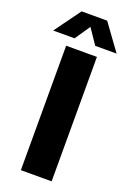

<svg xmlns="http://www.w3.org/2000/svg" viewBox="-219 -1011 730 1073"><g transform="rotate(20 146.5 -475.0)"><path d="M54.5 0V-740H237.5V0ZM-42.5 -795 70 -950H222L334.5 -795H207.5L134 -903H158L84.5 -795Z"/></g></svg>

Font: Encode Sans SC SemiCondensed ExtraBold
Style: Regular
Weight: 800
Width: 4
Designer: Multiple Designers
Foundry: Impallari Type
Version: Version 3.002